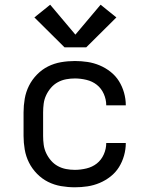

<svg xmlns="http://www.w3.org/2000/svg" viewBox="-20 -787 640 815"><path d="M298 8Q268 8 239 3Q210 -2 184 -15Q158 -28 137 -49.5Q116 -71 103 -97Q90 -123 85 -152Q80 -181 80 -210V-310Q80 -339 85 -368Q90 -397 103 -423Q116 -449 137 -470.5Q158 -492 184 -505Q210 -518 239 -523Q268 -528 298 -528Q325 -528 351.5 -524Q378 -520 403 -509.5Q428 -499 449.5 -482Q471 -465 485 -442.5Q499 -420 506.5 -393.5Q514 -367 514 -340Q514 -340 514 -340Q514 -340 514 -340H431Q431 -340 431 -340Q431 -340 431 -340Q431 -365 420.5 -388.5Q410 -412 391 -427Q372 -442 347 -448Q322 -454 298 -454Q279 -454 260.5 -450.5Q242 -447 225.5 -438Q209 -429 196.5 -414.5Q184 -400 176 -383Q168 -366 165.5 -347.5Q163 -329 163 -310V-210Q163 -191 165.5 -172.5Q168 -154 176 -137Q184 -120 196.5 -105.5Q209 -91 225.5 -82Q242 -73 260.5 -69.5Q279 -66 298 -66Q322 -66 347 -72Q372 -78 391 -93Q410 -108 420.5 -131.5Q431 -155 431 -180Q431 -180 431 -180Q431 -180 431 -180H514Q514 -180 514 -180Q514 -180 514 -180Q514 -153 506.5 -126.5Q499 -100 485 -77.5Q471 -55 449.5 -38Q428 -21 403 -10.5Q378 0 351.5 4Q325 8 298 8ZM346 -586H254L126 -713L193 -767L300 -640L407 -767L474 -713Z"/></svg>

Font: Iosevka Meiseki Sans
Style: Regular
Weight: 400
Monospace: yes
Designer: Belleve Invis
Foundry: Belleve Invis
Version: Version 11.2.6; ttfautohint (v1.8.4)